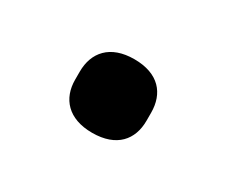

<svg xmlns="http://www.w3.org/2000/svg" viewBox="-45 -490 440 373"><g transform="rotate(30 175.0 -303.5)"><path d="M175 -221C230 -221 255 -252 255 -294V-312C255 -355 230 -386 175 -386C121 -386 95 -355 95 -312V-294C95 -252 121 -221 175 -221Z"/></g></svg>

Font: IBM Plex Thai Looped SemiBold
Style: Regular
Weight: 600
Designer: Mike Abbink, Paul van der Laan, Pieter van Rosmalen, Ben Mitchell, Mark Frömberg
Foundry: Bold Monday
Version: Version 1.0